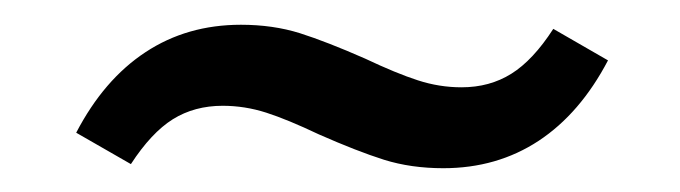

<svg xmlns="http://www.w3.org/2000/svg" viewBox="-20 -294 563 159"><path d="M244.1 -182.7Q218.2 -195 200.5 -200.7Q182.7 -206.4 164.4 -206.4Q141.1 -206.4 123.2 -195.3Q105.3 -184.1 88.4 -158.1L43.1 -184.1Q66 -228.1 100.5 -250.8Q134.9 -273.5 179.5 -273.5Q206.1 -273.5 228.4 -266.5Q250.7 -259.4 282.3 -245.5Q308.3 -233.2 326 -227.5Q343.8 -221.7 362.2 -221.7Q385.5 -221.7 403.4 -232.9Q421.4 -244.1 438.2 -270.1L483.5 -244Q460.5 -200.1 426.1 -177.4Q391.6 -154.7 347.1 -154.7Q320.4 -154.7 298 -161.7Q275.6 -168.8 244.1 -182.7Z"/></svg>

Font: Playfair Micro SmCond SmLight
Style: Italic
Weight: 360
Width: 4
Italic angle: -15.6°
Designer: Claus Eggers Sørensen
Foundry: Claus Eggers Sørensen
Version: Version 2.203;Glyphs 3.3 (3326)